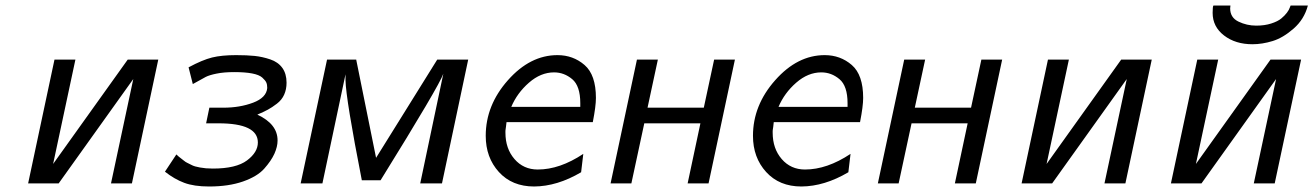

<svg xmlns="http://www.w3.org/2000/svg" viewBox="-20 -659 4720 690"><path d="M81.1 0 175.8 -444.8H251L170.9 -69.8L439 -444.8H548.8L454.1 0H378.9L459 -375L190.9 0Z M572.8 -42 613.8 -104Q615.7 -102.1 622.1 -96.4Q628.4 -90.8 631.6 -88.9Q634.8 -86.9 641.1 -81.5Q647.5 -76.2 652.6 -74Q657.7 -71.8 665.8 -67.4Q673.8 -63 681.2 -61Q688.5 -59.1 698.5 -57.1Q708.5 -55.2 720 -54.2Q731.4 -53.2 744.6 -53.2Q828.6 -53.2 867.7 -82.5Q906.7 -111.8 906.7 -147Q906.7 -215.8 765.6 -215.8H720.7L732.4 -272H782.7Q841.8 -272 889.6 -290Q937.5 -308.1 940.4 -342.8Q940.4 -355 937 -362.5Q933.6 -370.1 922.6 -380.1Q911.6 -390.1 886.2 -395Q860.8 -399.9 821.8 -399.9Q784.7 -399.9 758.5 -394.5Q732.4 -389.2 719.5 -382.6Q706.5 -376 672.9 -356.9L657.7 -417Q707.5 -443.8 742.2 -452.4Q776.9 -460.9 828.6 -460.9Q867.7 -460.9 895.3 -458Q922.9 -455.1 951.2 -445.6Q979.5 -436 994.6 -415Q1009.8 -394 1009.8 -361.8Q1009.8 -337.9 1001.2 -318.8Q992.7 -299.8 975.1 -286.4Q957.5 -272.9 942.6 -264.9Q927.7 -256.8 904.8 -247.1Q978 -212.9 977.5 -153.8Q977.5 -131.8 966.1 -106.4Q954.6 -81.1 929.7 -53Q904.8 -24.9 853.3 -6.8Q801.8 11.2 731.4 11.2Q677.2 11.2 642.1 -2Q606.9 -15.1 572.8 -42Z M1060.5 0 1155.3 -444.8H1260.3V-443.8L1331.5 -91.8L1551.3 -444.8H1662.6L1568.4 0H1490.2L1573.2 -394Q1559.1 -352.1 1347.7 -11.2H1280.3Q1223.1 -303.2 1221.7 -370.1V-392.1L1138.7 0Z M1725.6 -170.9Q1725.6 -280.8 1805.4 -370.8Q1885.3 -460.9 1983.4 -460.9Q2039.6 -460.9 2080.6 -425.5Q2121.6 -390.1 2121.6 -307.1Q2121.6 -277.3 2110.4 -220.2H1800.3Q1799.3 -210.4 1798.3 -203.1Q1797.4 -195.8 1796.9 -193.4Q1796.4 -190.9 1796.4 -188.5Q1796.4 -186 1796.4 -182.1Q1796.4 -125 1828.9 -87.4Q1861.3 -49.8 1912.6 -49.8Q1991.7 -49.8 2076.2 -106L2068.4 -40Q1982.4 10.7 1899.4 11.2Q1820.3 11.2 1772.9 -40.8Q1725.6 -92.8 1725.6 -170.9ZM1817.4 -274.9H2065.4V-288.1Q2065.4 -350.1 2036.4 -374.5Q2007.3 -398.9 1971.2 -398.9Q1923.3 -398.9 1880.9 -361.8Q1838.4 -324.7 1817.4 -274.9Z M2174.3 0 2269 -444.8H2344.2L2307.1 -272H2509.3L2546.4 -444.8H2621.1L2526.4 0H2451.2L2497.1 -215.8H2295.4L2249 0Z M2686 -170.9Q2686 -280.8 2765.9 -370.8Q2845.7 -460.9 2943.8 -460.9Q3000 -460.9 3041 -425.5Q3082 -390.1 3082 -307.1Q3082 -277.3 3070.8 -220.2H2760.7Q2759.8 -210.4 2758.8 -203.1Q2757.8 -195.8 2757.3 -193.4Q2756.8 -190.9 2756.8 -188.5Q2756.8 -186 2756.8 -182.1Q2756.8 -125 2789.3 -87.4Q2821.8 -49.8 2873 -49.8Q2952.1 -49.8 3036.6 -106L3028.8 -40Q2942.9 10.7 2859.9 11.2Q2780.8 11.2 2733.4 -40.8Q2686 -92.8 2686 -170.9ZM2777.8 -274.9H3025.9V-288.1Q3025.9 -350.1 2996.8 -374.5Q2967.8 -398.9 2931.6 -398.9Q2883.8 -398.9 2841.3 -361.8Q2798.8 -324.7 2777.8 -274.9Z M3134.8 0 3229.5 -444.8H3304.7L3267.6 -272H3469.7L3506.8 -444.8H3581.5L3486.8 0H3411.6L3457.5 -215.8H3255.9L3209.5 0Z M3651.4 0 3746.1 -444.8H3821.3L3741.2 -69.8L4009.3 -444.8H4119.1L4024.4 0H3949.2L4029.3 -375L3761.2 0Z M4188 0 4282.7 -444.8H4357.9L4277.8 -69.8L4545.9 -444.8H4655.8L4561 0H4485.8L4565.9 -375L4297.9 0ZM4337.9 -612.8Q4337.9 -635.7 4340.8 -639.2H4401.9Q4401.9 -638.2 4401.4 -634Q4400.9 -629.9 4400.9 -628.9Q4400.9 -595.7 4430.9 -581.3Q4460.9 -566.9 4494.1 -566.9H4495.1Q4524.9 -566.9 4548.3 -574.5Q4571.8 -582 4584.5 -592.5Q4597.2 -603 4605 -613.5Q4612.8 -624 4615.2 -631.8L4618.2 -639.2H4680.2Q4667 -589.4 4628.9 -556.2Q4590.8 -522.9 4553.5 -511.5Q4516.1 -500 4481 -500Q4419.9 -500 4378.9 -531.5Q4337.9 -563 4337.9 -612.8Z"/></svg>

Font: CMU Sans Serif
Style: Oblique
Weight: 500
Italic angle: -12°
Version: Version 0.7.0